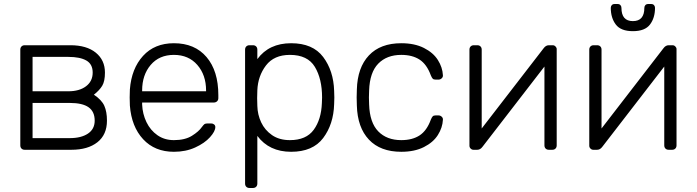

<svg xmlns="http://www.w3.org/2000/svg" viewBox="-20 -745 3466 955"><path d="M330 -520Q411 -520 456.5 -483Q502 -446 502 -384Q502 -341 488.5 -318.5Q475 -296 447 -274Q486 -248 499 -218.5Q512 -189 512 -145Q512 -75 464.5 -37.5Q417 0 335 0H103Q93 0 87 -6Q81 -12 81 -22V-498Q81 -508 87 -514Q93 -520 103 -520ZM142 -291H320Q375 -291 408 -316Q441 -341 441 -384Q441 -426 409.5 -444Q378 -462 320 -462H142ZM142 -58H327Q384 -58 417.5 -80.5Q451 -103 451 -145Q451 -190 420.5 -211.5Q390 -233 327 -233H142Z M625 0ZM1066 -272V-257Q1066 -247 1059.5 -241Q1053 -235 1043 -235H687V-225Q689 -178 708.5 -137.5Q728 -97 763 -72.5Q798 -48 845 -48Q900 -48 934.5 -69.5Q969 -91 984 -113Q993 -125 997.5 -128Q1002 -131 1014 -131H1030Q1039 -131 1045 -126Q1051 -121 1051 -113Q1051 -92 1024.5 -62.5Q998 -33 951 -11.5Q904 10 845 10Q750 10 692 -52.5Q634 -115 626 -220L625 -260L626 -300Q634 -404 691.5 -467Q749 -530 845 -530Q949 -530 1007.5 -461Q1066 -392 1066 -272ZM1005 -291V-295Q1005 -372 961.5 -422Q918 -472 845 -472Q772 -472 729.5 -422Q687 -372 687 -295V-291Z M1199 0ZM1260 168Q1260 178 1254 184Q1248 190 1238 190H1221Q1211 190 1205 184Q1199 178 1199 168V-498Q1199 -508 1205 -514Q1211 -520 1221 -520H1238Q1248 -520 1254 -514Q1260 -508 1260 -498V-451Q1318 -530 1428 -530Q1536 -530 1587.5 -461.5Q1639 -393 1642 -293Q1643 -283 1643 -260Q1643 -237 1642 -227Q1639 -127 1587.5 -58.5Q1536 10 1428 10Q1319 10 1260 -69ZM1422 -48Q1503 -48 1540.5 -99.5Q1578 -151 1581 -232Q1582 -242 1582 -260Q1582 -353 1546 -412.5Q1510 -472 1422 -472Q1343 -472 1303 -419.5Q1263 -367 1260 -296L1259 -257L1260 -218Q1261 -175 1279 -136.5Q1297 -98 1333 -73Q1369 -48 1422 -48Z M1754 0ZM1976 -48Q2031 -48 2067 -71.5Q2103 -95 2123 -150Q2128 -162 2132.5 -166.5Q2137 -171 2147 -171H2161Q2170 -171 2177 -164.5Q2184 -158 2183 -149Q2181 -110 2158 -73.5Q2135 -37 2088.5 -13.5Q2042 10 1976 10Q1872 10 1815 -50.5Q1758 -111 1755 -220L1754 -260L1755 -300Q1758 -409 1815 -469.5Q1872 -530 1976 -530Q2042 -530 2088.5 -506.5Q2135 -483 2158 -446.5Q2181 -410 2183 -371Q2184 -362 2177 -355.5Q2170 -349 2161 -349H2147Q2137 -349 2132.5 -353.5Q2128 -358 2123 -370Q2103 -425 2067 -448.5Q2031 -472 1976 -472Q1904 -472 1861.5 -428.5Q1819 -385 1816 -295L1815 -260L1816 -225Q1819 -135 1861.5 -91.5Q1904 -48 1976 -48Z M2727 0H2710Q2700 0 2694 -6Q2688 -12 2688 -22V-414L2380 -15Q2369 0 2354 0H2335Q2327 0 2321 -6Q2315 -12 2315 -20V-498Q2315 -508 2321 -514Q2327 -520 2337 -520H2354Q2364 -520 2370 -514Q2376 -508 2376 -498V-106L2684 -505Q2695 -520 2710 -520H2729Q2737 -520 2743 -514Q2749 -508 2749 -501V-22Q2749 -12 2743 -6Q2737 0 2727 0Z M2911 0ZM3323 0H3306Q3296 0 3290 -6Q3284 -12 3284 -22V-414L2976 -15Q2965 0 2950 0H2931Q2923 0 2917 -6Q2911 -12 2911 -20V-498Q2911 -508 2917 -514Q2923 -520 2933 -520H2950Q2960 -520 2966 -514Q2972 -508 2972 -498V-106L3280 -505Q3291 -520 3306 -520H3325Q3333 -520 3339 -514Q3345 -508 3345 -501V-22Q3345 -12 3339 -6Q3333 0 3323 0ZM3052 -725Q3061 -725 3066 -719.5Q3071 -714 3071 -706Q3071 -640 3128 -640Q3185 -640 3185 -706Q3185 -714 3190 -719.5Q3195 -725 3204 -725H3219Q3228 -725 3233 -719.5Q3238 -714 3238 -706Q3238 -656 3213 -623Q3188 -590 3128 -590Q3068 -590 3043 -623Q3018 -656 3018 -706Q3018 -714 3023 -719.5Q3028 -725 3037 -725Z"/></svg>

Font: Hezaedrus Light
Style: Regular
Weight: 300
Designer: Hubert & Fischer
Foundry: Hubert & Fischer
Version: Version 1.10;September 3, 2019;FontCreator 11.5.0.2425 64-bi